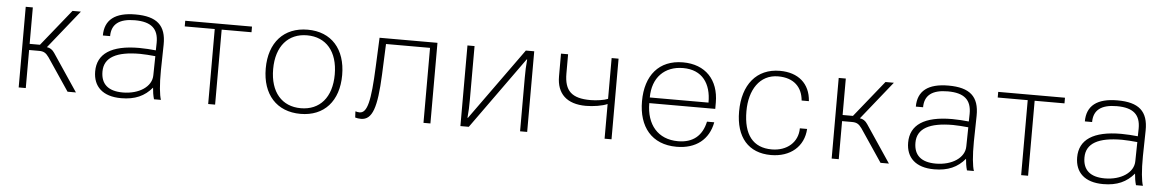

<svg xmlns="http://www.w3.org/2000/svg" viewBox="-31 -844 7200 1186"><g transform="rotate(5 3569.0 -250.5)"><path d="M199 -236C228 -236 242 -227 260 -202L396 0H448L293 -231C280 -251 264 -261 245 -263L435 -500H383L201 -274H137V-500H93V0H137V-236Z M915 -148C915 -76 836 -25 736 -25C646 -25 600 -65 600 -143C600 -231 676 -272 822 -272C849 -272 883 -269 917 -266ZM555 -140C555 -47 614 11 729 11C815 11 874 -16 920 -71C922 -46 925 -24 932 0H975C965 -29 958 -93 959 -182L962 -341C964 -461 905 -512 773 -512C646 -512 583 -462 583 -365H628C628 -439 675 -476 772 -476C874 -476 919 -436 918 -349L917 -302C889 -305 846 -308 814 -308C640 -308 555 -249 555 -140Z M1268 0H1311V-465H1496V-500H1082V-465H1268Z M1603 -250C1603 -89 1693 11 1841 11C1988 11 2077 -89 2077 -250C2077 -411 1988 -511 1841 -511C1693 -511 1603 -411 1603 -250ZM1649 -250C1649 -393 1724 -476 1840 -476C1958 -476 2031 -392 2031 -250C2031 -107 1957 -24 1840 -24C1723 -24 1649 -107 1649 -250Z M2178 -33 2180 4C2189 7 2204 9 2216 9C2287 9 2313 -70 2322 -274L2330 -465H2603V0H2646V-500H2287L2279 -319C2270 -106 2252 -30 2204 -30C2196 -30 2185 -32 2180 -34Z M2832 0H2884L3204 -446H3207C3203 -402 3202 -377 3202 -333V0H3246V-500H3194L2874 -55H2871C2875 -98 2876 -123 2876 -167V-500H2832Z M3412 -359C3412 -252 3474 -192 3593 -192C3639 -192 3695 -201 3726 -215V0H3769V-500H3726V-247C3703 -237 3655 -230 3618 -230C3502 -230 3456 -273 3456 -381V-500H3412Z M3936 -251C3936 -93 4018 11 4173 11C4293 11 4372 -52 4392 -160H4347C4328 -72 4272 -24 4179 -24C4054 -24 3982 -110 3982 -243H4391V-282C4391 -423 4307 -512 4168 -512C4019 -512 3936 -411 3936 -251ZM3982 -278C3982 -402 4057 -477 4172 -477C4291 -477 4347 -395 4346 -278Z M4539 -240C4539 -80 4619 11 4758 11C4879 11 4961 -60 4967 -169H4922C4922 -83 4855 -24 4760 -24C4644 -24 4584 -100 4584 -246C4584 -377 4646 -477 4761 -477C4860 -477 4911 -422 4918 -341H4963C4956 -450 4882 -512 4769 -512C4624 -512 4539 -406 4539 -240Z M5240 -236C5269 -236 5283 -227 5301 -202L5437 0H5489L5334 -231C5321 -251 5305 -261 5286 -263L5476 -500H5424L5242 -274H5178V-500H5134V0H5178V-236Z M5956 -148C5956 -76 5877 -25 5777 -25C5687 -25 5641 -65 5641 -143C5641 -231 5717 -272 5863 -272C5890 -272 5924 -269 5958 -266ZM5596 -140C5596 -47 5655 11 5770 11C5856 11 5915 -16 5961 -71C5963 -46 5966 -24 5973 0H6016C6006 -29 5999 -93 6000 -182L6003 -341C6005 -461 5946 -512 5814 -512C5687 -512 5624 -462 5624 -365H5669C5669 -439 5716 -476 5813 -476C5915 -476 5960 -436 5959 -349L5958 -302C5930 -305 5887 -308 5855 -308C5681 -308 5596 -249 5596 -140Z M6309 0H6352V-465H6537V-500H6123V-465H6309Z M7004 -148C7004 -76 6925 -25 6825 -25C6735 -25 6689 -65 6689 -143C6689 -231 6765 -272 6911 -272C6938 -272 6972 -269 7006 -266ZM6644 -140C6644 -47 6703 11 6818 11C6904 11 6963 -16 7009 -71C7011 -46 7014 -24 7021 0H7064C7054 -29 7047 -93 7048 -182L7051 -341C7053 -461 6994 -512 6862 -512C6735 -512 6672 -462 6672 -365H6717C6717 -439 6764 -476 6861 -476C6963 -476 7008 -436 7007 -349L7006 -302C6978 -305 6935 -308 6903 -308C6729 -308 6644 -249 6644 -140Z"/></g></svg>

Font: Perun ExtraLight
Style: Regular
Weight: 200
Foundry: Copyright (c) Stefan Peev, Context Ltd, 2016
Version: Version 1.089